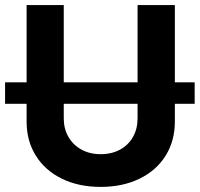

<svg xmlns="http://www.w3.org/2000/svg" viewBox="-28 -727 787 757"><path d="M739.5 -317.7H-8V-402.4H739.5ZM661.4 -707V-247.5Q661.4 -171.4 625 -113.2Q588.6 -54.9 522.2 -22.5Q455.9 9.9 368.9 9.9Q281.9 9.9 215.8 -22.5Q149.7 -54.9 113.3 -113.2Q76.9 -171.4 76.9 -247.5V-707H223.4V-259.9Q223.4 -219.6 241.6 -187.6Q259.9 -155.6 293 -137.3Q326 -119.1 368.9 -119.1Q412.7 -119.1 445.7 -137.3Q478.8 -155.6 496.6 -187.6Q514.4 -219.6 514.4 -259.9V-707Z"/></svg>

Font: Pretendard Std Variable
Style: Regular
Weight: 400
Designer: Base glyphs from Inter by Rasmus Andersson; Hangeul glyphs from Noto Sans CJK(Source Han Sans) by Jang Soo-young and Kan
Foundry: Kil Hyung-jin
Version: Version 1.309;Glyphs 3.2 (3225)